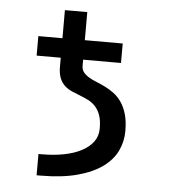

<svg xmlns="http://www.w3.org/2000/svg" viewBox="-47 -636 643 685"><g transform="rotate(5 275.0 -293.0)"><path d="M71.8 -490.2V-420.4H158.2V-388.2C158.2 -371.3 160.5 -357.4 165 -346.7C169.6 -335.9 175.7 -327.1 183.3 -320.3C191 -313.5 199.6 -308 209.2 -304C218.8 -299.9 228.6 -295.9 238.5 -292C248.5 -288.1 258.2 -283.8 267.8 -279.1C277.4 -274.3 286.1 -267.9 293.7 -259.8C301.4 -251.6 307.5 -241.3 312 -228.8C316.6 -216.2 318.8 -200.2 318.8 -180.7C318.8 -162.8 313.9 -147.1 304 -133.5C294 -120 280.3 -108.6 262.7 -99.4C245.1 -90.1 224.2 -83.1 200 -78.4C175.7 -73.6 149.3 -71.3 120.6 -71.3H108.9V4.9H121.6C174 4.9 218.6 -0.2 255.4 -10.3C292.2 -20.3 322 -33.9 345 -50.8C367.9 -67.7 384.6 -87.2 395 -109.4C405.4 -131.5 410.6 -154.8 410.6 -179.2C410.6 -203 408.2 -223.2 403.3 -240C398.4 -256.8 391.9 -271 383.8 -282.7C375.7 -294.4 366.5 -304.1 356.2 -311.8C345.9 -319.4 335.4 -325.9 324.5 -331.3C313.6 -336.7 303 -341.4 292.7 -345.5C282.5 -349.5 273.3 -354 265.1 -358.9C257 -363.8 250.5 -369.3 245.6 -375.5C240.7 -381.7 238.3 -389.6 238.3 -399.4V-420.4H374V-490.2H238.3V-590.8H158.2V-490.2Z"/></g></svg>

Font: CodeNewRoman Nerd Font Mono
Style: Regular
Weight: 400
Monospace: yes
Designer: Sam Radian
Foundry: Code New Roman
Version: Version 2.00 November 29, 2014;Nerd Fonts 3.2.1